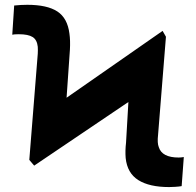

<svg xmlns="http://www.w3.org/2000/svg" viewBox="-20 -757 802 787"><path d="M120.1 -78.1 100.1 -101.6 134.8 -536.6Q135.7 -552.2 134.8 -565.4Q131.8 -593.8 113.8 -605.2Q95.7 -616.7 56.6 -616.7Q45.9 -616.7 40.5 -616.2Q35.2 -615.7 30.3 -614.7L38.1 -734.4Q48.8 -735.8 65.7 -736.6Q82.5 -737.3 91.8 -737.3Q173.3 -737.3 215.1 -710Q256.8 -682.6 264.6 -619.1Q266.6 -605.5 267.1 -588.9Q267.6 -572.3 266.6 -553.7L252.9 -356.4L646.5 -630.4L660.2 -606.4L627.9 -204.1Q624 -170.4 630.9 -153.8Q644 -111.3 712.4 -111.3Q716.3 -111.3 722.4 -111.8Q728.5 -112.3 733.4 -113.3L724.6 5.9Q714.4 7.8 698.5 8.8Q682.6 9.8 673.3 9.8Q592.3 9.8 546.9 -18.8Q501.5 -47.4 495.1 -109.4Q492.7 -138.7 496.6 -171.9L506.3 -338.9Z"/></svg>

Font: Inter Display Extra Bold
Style: Regular
Weight: 800
Designer: Rasmus Andersson
Foundry: rsms
Version: Version 4.000;git-4fc901f